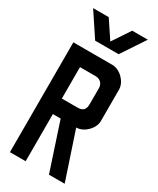

<svg xmlns="http://www.w3.org/2000/svg" viewBox="-206 -874 771 937"><g transform="rotate(30 179.0 -406.0)"><path d="M24.9 -811.7H113L179.1 -712.3L245.2 -811.7H333.3L245.2 -679.1H113ZM244.8 -618.9C288.6 -618.9 333.3 -574.1 333.3 -530.3V-353.2C333.3 -310.4 288.6 -265.7 244.8 -265.7L333.3 0H244.8L157.2 -265.7H113.4V0H24.9V-618.9ZM244.8 -398V-486.6C244.8 -512.4 227.9 -530.3 201 -530.3H113.4V-353.2H201C232.8 -353.2 244.8 -367.2 244.8 -398Z"/></g></svg>

Font: Ulica
Style: Regular
Weight: 400
Version: Version